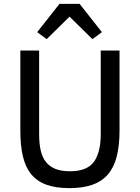

<svg xmlns="http://www.w3.org/2000/svg" viewBox="-20 -959 722 991"><path d="M182 -698V-267Q182 -219 190 -183Q198 -147 217 -123Q236 -99 266.5 -87Q297 -75 341 -75Q429 -75 464.5 -123.5Q500 -172 500 -267V-698H597V-286Q597 -209 583 -153Q569 -97 538.5 -60.5Q508 -24 458.5 -6Q409 12 338 12Q267 12 218.5 -6Q170 -24 140.5 -60.5Q111 -97 98 -153Q85 -209 85 -286V-698ZM391 -939 506 -793 457 -757 339 -873 221 -757 172 -793 287 -939Z"/></svg>

Font: IBM Plex Sans Text
Style: Regular
Weight: 450
Designer: Mike Abbink, Paul van der Laan, Pieter van Rosmalen
Foundry: Bold Monday
Version: Version 3.005